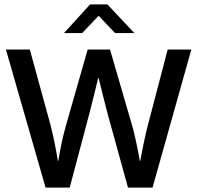

<svg xmlns="http://www.w3.org/2000/svg" viewBox="-20 -856 900 876"><path d="M391 -836H470L593 -705H505L430 -784L355 -705H272ZM116 -630 211 -284Q214 -271 219 -250.5Q224 -230 228.5 -207.5Q233 -185 237 -162.5Q241 -140 244 -122H246Q249 -140 253 -162.5Q257 -185 262 -207.5Q267 -230 272 -250Q277 -270 281 -284L380 -630H482L582 -286Q586 -274 591 -253Q596 -232 601 -209Q606 -186 610.5 -162.5Q615 -139 618 -122H620Q623 -140 627.5 -162Q632 -184 636.5 -206.5Q641 -229 646 -250Q651 -271 655 -286L745 -630H853L676 0H564L471 -337Q460 -379 450.5 -417Q441 -455 430 -500H428Q417 -455 408 -418Q399 -381 388 -339L298 0H188L7 -630Z"/></svg>

Font: Mukta Vaani Medium
Style: Regular
Weight: 500
Designer: Noopur Datye, Girish Dalvi, Yashodeep Gholap, Pallavi Karambelkar
Foundry: Ek Type
Version: Version 2.538;PS 1.000;hotconv 16.6.51;makeotf.lib2.5.65220;